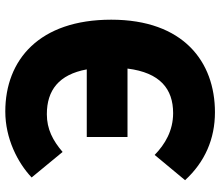

<svg xmlns="http://www.w3.org/2000/svg" viewBox="-72 -726 812 707"><g transform="rotate(-90 333.5 -372.0)"><path d="M274 14C460 14 615 -102 615 -368C615 -633 467 -758 277 -758C178 -758 89 -713 34 -661L128 -547C170 -583 212 -605 267 -605C355 -605 413 -561 432 -458H183V-308H435C420 -188 360 -140 271 -140C206 -140 156 -170 117 -208L24 -96C91 -23 176 14 274 14Z"/></g></svg>

Font: Noto Sans JP Black
Style: Regular
Weight: 900
Designer: Ryoko NISHIZUKA  (kana, bopomofo & ideographs); Paul D. Hunt (Latin, Greek & Cyrillic); Sandoll Communications , Soo-you
Foundry: Adobe
Version: Version 2.002;hotconv 1.0.116;makeotfexe 2.5.65601